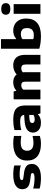

<svg xmlns="http://www.w3.org/2000/svg" viewBox="1517 -2365 858 3932"><g transform="rotate(-90 1946.0 -399.0)"><path d="M267.5 10.5Q209 10.5 152.8 3.8Q96.5 -3 50.5 -15.5V-148Q98 -135 153.8 -128Q209.5 -121 265 -121Q323.5 -121 345.8 -132Q368 -143 368 -162.5Q368 -177 359 -184.8Q350 -192.5 323 -196.5L211 -211.5Q115 -224.5 76 -265.5Q37 -306.5 37 -373.5Q37 -457 110.8 -507Q184.5 -557 345 -557Q392 -557 440.5 -551.2Q489 -545.5 523.5 -535.5V-403Q488 -413 440.2 -419.2Q392.5 -425.5 346.5 -425.5Q294.5 -425.5 268.2 -419.5Q242 -413.5 232.8 -403.5Q223.5 -393.5 223.5 -382Q223.5 -370 232.5 -361.8Q241.5 -353.5 268.5 -349.5L380.5 -334.5Q464 -323.5 509.2 -287.8Q554.5 -252 554.5 -171.5Q554.5 -86.5 480.8 -38Q407 10.5 267.5 10.5Z M965 10.5Q798.5 10.5 711 -62.8Q623.5 -136 623.5 -272.5Q623.5 -409 713.8 -483Q804 -557 977 -557Q1062 -557 1128.5 -541.5V-391.5Q1093 -397.5 1062.2 -400.8Q1031.5 -404 997 -404Q906.5 -404 865.8 -371Q825 -338 825 -273Q825 -142.5 985.5 -142.5Q1018.5 -142.5 1050.8 -146.8Q1083 -151 1128.5 -161V-11.5Q1097 -1.5 1055 4.5Q1013 10.5 965 10.5Z M1404 10.5Q1300.5 10.5 1248.5 -36Q1196.5 -82.5 1196.5 -152Q1196.5 -230 1259 -274.5Q1321.5 -319 1459.5 -326.5L1558 -333Q1554 -379 1522.2 -397.2Q1490.5 -415.5 1418 -415.5Q1383 -415.5 1336.5 -409.8Q1290 -404 1249 -392V-531Q1297.5 -544.5 1352.2 -550.8Q1407 -557 1453 -557Q1558 -557 1624.2 -533.2Q1690.5 -509.5 1721.5 -453.8Q1752.5 -398 1752.5 -301V0H1588.5L1575.5 -49H1566.5Q1537 -18.5 1494.8 -4Q1452.5 10.5 1404 10.5ZM1392.5 -168.5Q1392.5 -145 1410.8 -131Q1429 -117 1467 -117Q1490 -117 1514.2 -123Q1538.5 -129 1558.5 -143V-230.5L1478.5 -225Q1430.5 -221 1411.5 -206.8Q1392.5 -192.5 1392.5 -168.5Z M1877.5 0V-548.5H2039L2051 -497H2060Q2091 -525.5 2134.2 -541.2Q2177.5 -557 2229.5 -557Q2278.5 -557 2319 -540Q2359.5 -523 2387 -487Q2430.5 -525.5 2478.5 -541.2Q2526.5 -557 2573.5 -557Q2637 -557 2685.5 -532Q2734 -507 2761.2 -453Q2788.5 -399 2788.5 -312.5V0H2591.5V-301.5Q2591.5 -353 2571.2 -372.8Q2551 -392.5 2517.5 -392.5Q2463 -392.5 2431.5 -360.5Q2433.5 -339 2433.5 -315V0H2240V-301.5Q2240 -353 2221.8 -372.8Q2203.5 -392.5 2169.5 -392.5Q2109.5 -392.5 2075 -350.5V0Z M3173.5 10.5Q3109 10.5 3041.2 2.8Q2973.5 -5 2913.5 -23.5V-808H3111V-498.5H3120Q3183.5 -557 3286.5 -557Q3353 -557 3409 -527.8Q3465 -498.5 3498.8 -439Q3532.5 -379.5 3532.5 -288.5Q3532.5 -143.5 3442 -66.5Q3351.5 10.5 3173.5 10.5ZM3191.5 -135.5Q3337 -135.5 3337 -274.5Q3337 -343.5 3304 -372.2Q3271 -401 3216 -401Q3188.5 -401 3161 -393.8Q3133.5 -386.5 3111 -371V-145Q3127 -141 3147.8 -138.2Q3168.5 -135.5 3191.5 -135.5Z M3630 0V-548.5H3827.5V0ZM3729 -616.5Q3667.5 -616.5 3639 -640.2Q3610.5 -664 3610.5 -709.5Q3610.5 -754.5 3639 -778.5Q3667.5 -802.5 3729 -802.5Q3790.5 -802.5 3819 -778.5Q3847.5 -754.5 3847.5 -709.5Q3847.5 -664 3819 -640.2Q3790.5 -616.5 3729 -616.5Z"/></g></svg>

Font: Encode Sans Expanded ExtraBold
Style: Regular
Weight: 800
Width: 7
Designer: Multiple Designers
Foundry: Impallari Type
Version: Version 3.000; ttfautohint (v1.8.3) -l 8 -r 50 -G 200 -x 14 